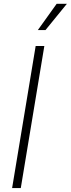

<svg xmlns="http://www.w3.org/2000/svg" viewBox="-20 -963 362 983"><path d="M207 -727.5 86.4 0H42L162.6 -727.5ZM173.8 -809.1 270 -943.4H322.3L212.9 -809.1Z"/></svg>

Font: Inter 16pt ExtraLight
Style: Italic
Weight: 250
Italic angle: -9.3988°
Version: Version 4.001;git-66647c0bb